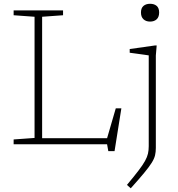

<svg xmlns="http://www.w3.org/2000/svg" viewBox="-20 -762 942 1014"><path d="M585 36H552L545.5 0H52V-25.5L162.5 -33.5V-673.5L52 -681.5V-707H313V-681.5L202.5 -673.5V-32H545.5L591.5 -190H621ZM772.5 -648Q751 -648 737.8 -660.2Q724.5 -672.5 724.5 -696Q724.5 -719.5 737.8 -730.8Q751 -742 772.5 -742Q794.5 -742 807.5 -730.8Q820.5 -719.5 820.5 -696Q820.5 -672.5 807.5 -660.2Q794.5 -648 772.5 -648ZM765.5 -469.5Q760 -470.5 741.8 -473Q723.5 -475.5 702 -478.5Q680.5 -481.5 665 -483.5V-503L799 -522H807.5L803 -469V19Q803 40.5 798.8 58.5Q794.5 76.5 781 98Q767.5 119.5 741.2 151.2Q715 183 670.5 232.5L650.5 214.5Q688.5 169 711.2 139.2Q734 109.5 745.8 88.2Q757.5 67 761.5 49.2Q765.5 31.5 765.5 10Z"/></svg>

Font: Newsreader 6pt ExtraLight
Style: Regular
Weight: 275
Designer: Hugues Gentile
Foundry: Production Type
Version: Version 1.003; ttfautohint (v1.8.3)